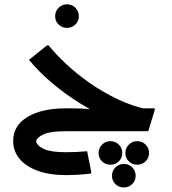

<svg xmlns="http://www.w3.org/2000/svg" viewBox="-20 -598 782 875"><path d="M623.3 -10Q555 -25 484.3 -54.7Q413.7 -84.3 346.2 -126.2Q278.7 -168 218.7 -218.5Q158.7 -269 112 -325.3L194.3 -391.3H201.3Q233.3 -351.7 280.8 -307Q328.3 -262.3 388.2 -220.3Q448 -178.3 516.2 -145.8Q584.3 -113.3 657.3 -98.3ZM279 0V-104.3H295.3Q330.3 -104.3 357.2 -102.8Q384 -101.3 399.3 -99.3Q414.7 -97.3 414.7 -97.3L508.7 -104.3H685.3V-97.3L655.7 0ZM282 200Q205 200 151 180Q97 160 68.5 125.2Q40 90.3 40 44.7Q40 -26 105.5 -65.2Q171 -104.3 279 -104.3V0Q211.7 0 180.8 13.2Q150 26.3 144 46Q150 67.7 181.7 81.7Q213.3 95.7 280.7 95.7Q300.3 95.7 325.8 94.7Q351.3 93.7 377 91.3L395.3 182V192.7Q365.3 196.7 334.2 198.3Q303 200 282 200ZM483.2 152.7Q460.7 152.7 445 137.3Q429.3 122 429.3 99.5Q429.3 76.9 445.1 61.1Q460.9 45.3 483.5 45.3Q506 45.3 521.7 61.1Q537.3 76.9 537.3 99.5Q537.3 122 521.5 137.3Q505.8 152.7 483.2 152.7ZM605.2 152.7Q582.7 152.7 567 137.3Q551.3 122 551.3 99.5Q551.3 76.9 567.1 61.1Q582.9 45.3 605.5 45.3Q628 45.3 643.7 61.1Q659.3 76.9 659.3 99.5Q659.3 122 643.6 137.3Q627.8 152.7 605.2 152.7ZM544.2 256.3Q521.7 256.3 506 241Q490.3 225.7 490.3 203.1Q490.3 180.6 506.1 164.8Q521.9 149 544.5 149Q567 149 582.7 164.8Q598.3 180.6 598.3 203.1Q598.3 225.7 582.5 241Q566.8 256.3 544.2 256.3ZM285.2 -471Q262.7 -471 247 -486.3Q231.3 -501.7 231.3 -524.2Q231.3 -546.8 247.1 -562.6Q262.9 -578.3 285.5 -578.3Q308 -578.3 323.7 -562.6Q339.3 -546.8 339.3 -524.2Q339.3 -501.7 323.6 -486.3Q307.8 -471 285.2 -471Z"/></svg>

Font: Fustat
Style: Regular
Weight: 400
Designer: Mohamed Gaber, Khaled Hosny, Laura Garcia Mut
Foundry: Kief Type Foundry, Alif Type Foundry, Hard Type Foundry
Version: Version 1.007